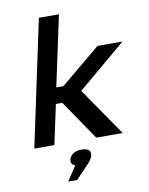

<svg xmlns="http://www.w3.org/2000/svg" viewBox="-99 -781 826 1065"><g transform="rotate(-10 314.5 -248.5)"><path d="M195 -710 44 0H157L205 -223H241L393 0H542L356 -270L629 -500H488L263 -313H223L308 -710ZM197 213H248L323 134C338 117 344 106 348 94V93C354 66 339 51 301 51C263 51 239 67 231 93V94C226 112 234 125 252 131Z"/></g></svg>

Font: LT Wave Medium
Style: Italic
Weight: 500
Designer: Daniel Lyons
Version: Version 2.5 (Glyphs App)